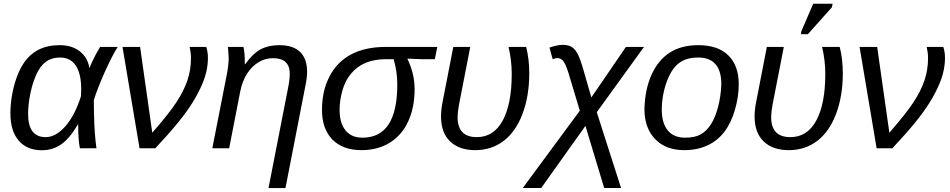

<svg xmlns="http://www.w3.org/2000/svg" viewBox="-20 -773 4953 1001"><path d="M290.5 -537.6Q354 -537.6 395 -506.3Q436 -475.1 446.3 -418.9H447.3Q451.2 -431.2 459.7 -449.7Q468.3 -468.3 479.5 -489.3Q490.7 -510.3 502 -528.3H593.8Q580.1 -507.8 562.3 -472.9Q544.4 -438 526.1 -397.2Q507.8 -356.4 492.7 -317.6Q477.5 -278.8 469.2 -251Q469.2 -216.8 470 -185.3Q470.7 -153.8 471.7 -125.5Q473.1 -101.1 474.6 -78.9Q476.1 -56.6 478.3 -37.1Q480.5 -17.6 482.9 0H396.5Q387.7 -43.9 387.7 -115.7V-123.5H385.7Q342.3 -49.8 298.1 -19.8Q253.9 10.3 198.2 10.3Q120.6 10.3 77.4 -40Q34.2 -90.3 34.2 -183.1Q34.2 -225.6 42 -272.9Q49.8 -320.3 65.2 -364.5Q80.6 -408.7 102.1 -441.4Q165 -537.6 290.5 -537.6ZM293.5 -473.1Q236.8 -473.1 201.7 -435.1Q178.2 -409.7 161.4 -365.5Q144.5 -321.3 135.5 -271.5Q126.5 -221.7 126.5 -178.7Q126.5 -58.1 217.8 -58.1Q271.5 -58.1 321.3 -115.2Q371.1 -172.4 402.3 -272L403.3 -308.6Q403.3 -389.2 375 -431.2Q346.7 -473.1 293.5 -473.1Z M773.9 -81.1Q817.4 -130.9 848.9 -170.7Q880.4 -210.4 899.9 -240.2Q939 -299.8 957.3 -354.5Q975.6 -409.2 975.6 -469.7Q975.6 -497.1 968.8 -528.3H1055.2Q1064 -503.4 1064 -470.2Q1064 -437.5 1056.6 -403.8Q1049.3 -370.1 1034.7 -335.4Q1015.1 -289.1 985.4 -240.7Q955.6 -192.4 908.4 -134.3Q861.3 -76.2 789.6 0H707.5L618.7 -528.3H710.4Z M1581.1 -398.9Q1581.1 -383.3 1578.6 -363.3Q1576.2 -343.3 1570.8 -318.8L1468.3 207.5H1379.9L1481.9 -314.9Q1490.7 -358.4 1490.7 -388.2Q1490.7 -469.7 1403.3 -469.7Q1362.3 -469.7 1327.4 -448.5Q1292.5 -427.2 1267.8 -388.4Q1243.2 -349.6 1232.4 -295.9L1174.8 0H1086.9L1162.6 -385.3Q1166.5 -403.3 1169.4 -428Q1172.4 -452.6 1172.4 -460.9Q1172.4 -464.8 1171.6 -480Q1170.9 -495.1 1169.9 -510.3Q1168.9 -525.4 1168 -528.3H1249Q1251 -522 1252.2 -513.4Q1253.4 -504.9 1254.4 -495.1Q1255.4 -482.9 1255.9 -468.8Q1256.3 -454.6 1256.3 -438H1257.8Q1298.3 -494.1 1339.1 -515.9Q1379.9 -537.6 1436 -537.6Q1508.3 -537.6 1544.7 -502Q1581.1 -466.3 1581.1 -398.9Z M1864.7 9.8Q1767.6 9.8 1713.1 -45.4Q1658.7 -100.6 1658.7 -200.7Q1658.7 -249 1668.2 -292.2Q1677.7 -335.4 1697.3 -373Q1735.4 -448.7 1809.1 -488.5Q1882.8 -528.3 1990.2 -528.3H2259.8L2247.1 -464.4H2176.3L2105 -467.3L2104.5 -465.3Q2141.6 -387.7 2141.6 -308.6Q2141.6 -213.4 2108.9 -141.6Q2076.2 -69.3 2013.2 -29.8Q1950.2 9.8 1864.7 9.8ZM1869.6 -55.2Q2051.3 -55.2 2051.3 -332.5Q2051.3 -399.9 2032.2 -464.4H1991.7Q1873.5 -464.4 1811 -390.1Q1779.8 -353 1765.1 -301.3Q1750.5 -249.5 1750.5 -199.7Q1750.5 -131.8 1781.2 -93.5Q1812 -55.2 1869.6 -55.2Z M2704.1 -179.2Q2668.9 -86.4 2605.7 -38.3Q2542.5 9.8 2457.5 9.8Q2374 9.8 2326.7 -35.6Q2279.3 -81.1 2279.3 -165.5Q2279.3 -200.2 2287.1 -239.7L2343.3 -528.3H2431.6L2372.6 -225.1Q2365.7 -188 2365.7 -162.1Q2365.7 -110.4 2390.6 -84.2Q2415.5 -58.1 2465.8 -58.1Q2554.2 -58.1 2601.1 -144.8Q2647.9 -231.4 2647.9 -388.2Q2647.9 -457 2631.3 -528.3H2723.1Q2739.3 -466.3 2739.3 -390.1Q2739.3 -272.5 2704.1 -179.2Z M3032.2 -116.7 3010.3 -85.4 2983.4 -48.3 2801.8 207H2705.6L3002.9 -195.8L2952.6 -363.3Q2942.9 -397.5 2934.6 -419.2Q2926.3 -440.9 2919.4 -450.7Q2913.1 -460.4 2904.8 -465.3Q2896.5 -470.2 2886.7 -470.2Q2877 -470.2 2861.3 -464.4L2844.7 -524.9Q2884.8 -539.1 2913.6 -539.1Q2942.9 -539.1 2960.4 -528.3Q2978 -517.6 2991.2 -492.7Q3004.9 -466.8 3021.5 -409.2L3063 -265.1Q3072.8 -279.3 3082.5 -293.5Q3092.3 -307.6 3101.6 -321.3L3243.2 -528.3H3337.4L3091.3 -188L3217.8 207H3129.9Z M3831.5 -333.5Q3831.5 -270 3812 -201.7Q3792.5 -133.3 3756.3 -85.4Q3719.7 -38.1 3667 -14.2Q3614.3 9.8 3546.9 9.8Q3451.2 9.8 3395.5 -47.9Q3339.8 -105.5 3339.8 -204.6Q3342.3 -305.7 3376 -381.3Q3410.2 -458.5 3470.7 -498Q3531.2 -537.6 3620.6 -537.6Q3723.1 -537.6 3777.3 -484.1Q3831.5 -430.7 3831.5 -333.5ZM3740.7 -333.5Q3740.7 -473.1 3619.6 -473.1Q3553.7 -473.1 3514.2 -439.5Q3487.8 -417 3469 -377.7Q3450.2 -338.4 3440.2 -292.2Q3430.2 -246.1 3430.2 -203.1Q3430.2 -130.9 3461.4 -93Q3492.7 -55.2 3552.2 -55.2Q3602.5 -55.2 3633.1 -72.3Q3663.6 -89.4 3686.5 -125Q3709.5 -161.1 3723.9 -216.6Q3738.3 -272 3740.7 -333.5Z M4338.9 -179.2Q4303.7 -86.4 4240.5 -38.3Q4177.2 9.8 4092.3 9.8Q4008.8 9.8 3961.4 -35.6Q3914.1 -81.1 3914.1 -165.5Q3914.1 -200.2 3921.9 -239.7L3978 -528.3H4066.4L4007.3 -225.1Q4000.5 -188 4000.5 -162.1Q4000.5 -110.4 4025.4 -84.2Q4050.3 -58.1 4100.6 -58.1Q4189 -58.1 4235.8 -144.8Q4282.7 -231.4 4282.7 -388.2Q4282.7 -457 4266.1 -528.3H4357.9Q4374 -466.3 4374 -390.1Q4374 -272.5 4338.9 -179.2ZM4317.4 -735.4 4191.9 -594.7H4155.3L4158.2 -610.8L4219.7 -753.4H4320.8Z M4616.7 -81.1Q4660.2 -130.9 4691.7 -170.7Q4723.1 -210.4 4742.7 -240.2Q4781.7 -299.8 4800 -354.5Q4818.4 -409.2 4818.4 -469.7Q4818.4 -497.1 4811.5 -528.3H4897.9Q4906.7 -503.4 4906.7 -470.2Q4906.7 -437.5 4899.4 -403.8Q4892.1 -370.1 4877.4 -335.4Q4857.9 -289.1 4828.1 -240.7Q4798.3 -192.4 4751.2 -134.3Q4704.1 -76.2 4632.3 0H4550.3L4461.4 -528.3H4553.2Z"/></svg>

Font: Arimo
Style: Italic
Weight: 400
Italic angle: -12°
Designer: Steve Matteson
Foundry: Monotype Imaging Inc.
Version: Version 1.33